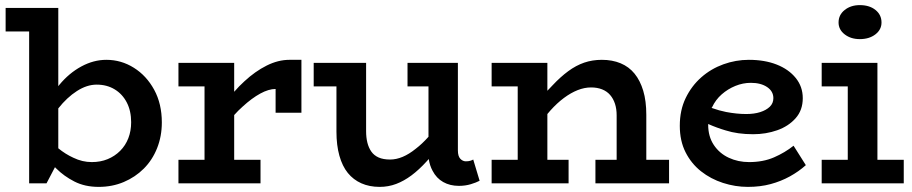

<svg xmlns="http://www.w3.org/2000/svg" viewBox="-20 -717 3566 751"><path d="M2 -594V-686H208V-380Q210 -382 212 -385Q250 -431 298 -457Q346 -483 396 -483Q454 -483 503.5 -452Q553 -421 583 -366Q613 -311 613 -238Q613 -184 594.5 -137.5Q576 -91 542.5 -57.5Q509 -24 464 -5Q419 14 366 14Q312 14 271 -7Q230 -28 200 -58Q197 -61 195 -63L162 0H94V-594ZM208 -137Q236 -114 267 -100Q302 -83 339 -83Q373 -83 401 -94.5Q429 -106 450 -127Q471 -148 482 -176.5Q493 -205 493 -239Q493 -283 476 -316Q459 -349 428.5 -367.5Q398 -386 358 -386Q320 -386 281 -361Q242 -336 208 -293Z M678 0V-92H780V-379H678V-471H896V-358Q915 -380 936 -399Q978 -438 1023 -460.5Q1068 -483 1112 -483H1159V-276H1058V-369Q1031 -369 998 -351Q965 -333 929 -300Q912 -285 896 -267V-92H999V0Z M1465 14Q1425 14 1393.5 0Q1362 -14 1340.5 -40.5Q1319 -67 1307.5 -108Q1296 -149 1296 -202V-379H1207V-471H1412V-204Q1412 -179 1417 -159Q1422 -139 1432.5 -124Q1443 -109 1461 -101Q1479 -93 1506 -93Q1530 -93 1555 -103.5Q1580 -114 1606 -135Q1631 -154 1656 -182V-379H1574V-471H1771V-129Q1771 -106 1780.5 -96Q1790 -86 1802 -86Q1812 -86 1819 -88Q1826 -90 1831 -93L1856 -10Q1843 -3 1821.5 3.5Q1800 10 1775 10Q1740 10 1713.5 -5Q1687 -20 1672 -49Q1661 -69 1657 -95Q1653 -90 1649 -86Q1619 -53 1589.5 -31Q1560 -9 1529.5 2.5Q1499 14 1465 14Z M1903 0V-92H2005V-379H1903V-471H2121V-362Q2131 -373 2142 -384Q2172 -416 2202.5 -438.5Q2233 -461 2265 -472Q2297 -483 2334 -483Q2375 -483 2407.5 -469.5Q2440 -456 2462 -429Q2484 -402 2496 -362Q2508 -322 2508 -268V-92H2597V0H2309V-92H2392V-266Q2392 -291 2385.5 -311Q2379 -331 2366.5 -345.5Q2354 -360 2335 -367.5Q2316 -375 2292 -375Q2266 -375 2239.5 -364.5Q2213 -354 2186 -334Q2159 -314 2133 -285Q2127 -278 2121 -271V-92H2204V0Z M2905 14Q2856 14 2808 -1.5Q2760 -17 2722 -47Q2684 -77 2661.5 -121.5Q2639 -166 2639 -225Q2639 -286 2662 -333.5Q2685 -381 2723 -414.5Q2761 -448 2809.5 -465.5Q2858 -483 2909 -483Q2971 -483 3018 -464.5Q3065 -446 3092.5 -412Q3120 -378 3120 -333Q3120 -286 3092 -254.5Q3064 -223 3020 -207.5Q2976 -192 2926 -192Q2865 -192 2818 -207Q2784 -217 2750 -232Q2750 -230 2750 -229Q2750 -183 2772 -150Q2794 -117 2830.5 -100Q2867 -83 2910 -83Q2965 -83 3007.5 -101.5Q3050 -120 3084 -147L3132 -71Q3104 -46 3069.5 -27Q3035 -8 2994.5 3Q2954 14 2905 14ZM2763 -295Q2794 -284 2820 -279Q2862 -271 2899 -271Q2930 -271 2953.5 -278.5Q2977 -286 2991 -299.5Q3005 -313 3005 -333Q3005 -360 2980.5 -376.5Q2956 -393 2917 -393Q2886 -393 2856.5 -381Q2827 -369 2803 -348Q2779 -327 2765 -297Q2764 -296 2763 -295Z M3194 0V-92H3296V-379H3194V-471H3412V-92H3515V0ZM3343 -564Q3308 -564 3284 -582.5Q3260 -601 3260 -629Q3260 -659 3284 -678Q3308 -697 3343 -697Q3381 -697 3404.5 -678Q3428 -659 3428 -629Q3428 -601 3404 -582.5Q3380 -564 3343 -564Z"/></svg>

Font: BioRhyme ExtraBold SemiBold
Style: Regular
Weight: 600
Version: Version 1.600;gftools[0.9.33]